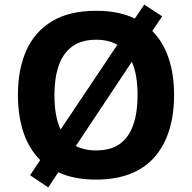

<svg xmlns="http://www.w3.org/2000/svg" viewBox="-20 -838 836 836"><path d="M738 -424Q738 -341 717.5 -273.5Q697 -206 655.5 -157Q614 -108 549.5 -82Q485 -56 398 -56Q350 -56 309 -64Q268 -72 234 -88L190 -22L111 -75L155 -141Q106 -190 82 -262Q58 -334 58 -425Q58 -536 94.5 -618Q131 -700 206.5 -745.5Q282 -791 399 -791Q449 -791 491 -782.5Q533 -774 567 -757L608 -818L686 -767L643 -703Q691 -655 714.5 -584Q738 -513 738 -424ZM579 -424Q579 -513 554 -569L310 -202Q328 -193 350 -188Q372 -183 398 -183Q463 -183 502.5 -212Q542 -241 560.5 -295Q579 -349 579 -424ZM217 -424Q217 -379 223.5 -341Q230 -303 244 -274L491 -643Q472 -654 449 -659.5Q426 -665 399 -665Q335 -665 295 -636Q255 -607 236 -553Q217 -499 217 -424Z"/></svg>

Font: Noto Sans Malayalam UI
Style: Regular
Weight: 400
Designer: Jelle Bosma - Monotype Design Team
Foundry: Monotype Imaging Inc.
Version: Version 2.104